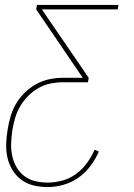

<svg xmlns="http://www.w3.org/2000/svg" viewBox="-20 -540 540 775"><path d="M172 215Q143 215 115.5 208.5Q88 202 66.5 186Q45 170 30.5 146.5Q16 123 10 96Q4 69 5 40Q6 11 11 -18Q15 -44 23 -71Q31 -98 45.5 -122.5Q60 -147 81.5 -167.5Q103 -188 128 -201.5Q153 -215 180.5 -220.5Q208 -226 234 -226H314L126 -502L129 -520H458L455 -502H149L338 -226L335 -208H234Q210 -208 184.5 -203Q159 -198 136 -185Q113 -172 94 -153Q75 -134 61.5 -111Q48 -88 41 -63.5Q34 -39 30 -15Q26 11 25 37Q24 63 29 87.5Q34 112 46 133.5Q58 155 77.5 170Q97 185 121.5 191Q146 197 172 197Q201 197 231 189Q261 181 286.5 162.5Q312 144 331 118Q350 92 362 64L379 72Q366 102 345 130Q324 158 296 177.5Q268 197 236 206Q204 215 172 215Z"/></svg>

Font: Iosevka SS18 Thin
Style: Italic
Weight: 100
Italic angle: -9°
Monospace: yes
Designer: Belleve Invis
Foundry: Belleve Invis
Version: Version 25.1.1; ttfautohint (v1.8.4)